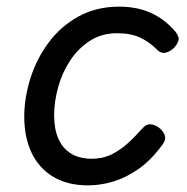

<svg xmlns="http://www.w3.org/2000/svg" viewBox="-20 -539 562 578"><path d="M245 19Q182 19 139 -7.5Q96 -34 74.5 -80.5Q53 -127 53 -187Q53 -244 71.5 -303Q90 -362 126.5 -411Q163 -460 216.5 -489.5Q270 -519 339 -519Q392 -519 433.5 -500.5Q475 -482 507 -445Q521 -428 517 -416Q513 -404 502 -393Q489 -382 476 -380Q463 -378 450 -392Q429 -413 401.5 -426Q374 -439 332 -439Q286 -439 250.5 -416Q215 -393 191 -356.5Q167 -320 155 -276.5Q143 -233 143 -192Q143 -151 155.5 -122Q168 -93 192.5 -77.5Q217 -62 254 -61Q289 -61 315.5 -74Q342 -87 365 -108Q388 -129 410 -154Q422 -167 436.5 -164.5Q451 -162 463 -151Q475 -139 477 -127.5Q479 -116 468 -102Q434 -56 396.5 -30Q359 -4 321 7.5Q283 19 245 19Z"/></svg>

Font: Playwrite AT
Style: Italic
Weight: 400
Italic angle: -13.0072°
Designer: Veronika Burian, José Scaglione
Foundry: TypeTogether
Version: Version 1.002